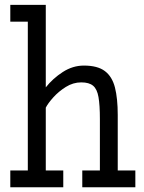

<svg xmlns="http://www.w3.org/2000/svg" viewBox="-20 -789 606 809"><path d="M23.4 0V-70.8H97.2V-697.8H23.4V-768.6H172.9V-420.9Q202.6 -458.5 244.6 -485.6Q286.6 -512.7 333.5 -512.7Q391.1 -512.7 421.9 -489.5Q452.6 -466.3 464.4 -420.2Q476.1 -374 476.1 -304.7V-70.8H550.3V0H326.7V-70.8H400.9V-287.6Q400.9 -346.2 395 -379.9Q389.2 -413.6 372.3 -427.7Q355.5 -441.9 322.3 -441.9Q288.1 -441.9 257.3 -422.6Q226.6 -403.3 204.3 -378.4Q182.1 -353.5 172.9 -335.4V-70.8H246.6V0Z"/></svg>

Font: Kay Pho Du Medium
Style: Regular
Weight: 500
Designer: Victor Gaultney, Khu Oo Reh
Foundry: SIL International
Version: Version 3.000